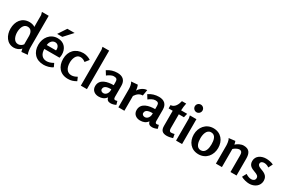

<svg xmlns="http://www.w3.org/2000/svg" viewBox="124 -2038 4929 3321"><g transform="rotate(30 2588.0 -377.5)"><path d="M260 -509C106 -509 28 -389 28 -245C28 -117 99 12 241 12C289 12 351 -10 379 -51C383 -29 387 -10 394 9L515 -3C496 -38 490 -104 490 -142V-768H355L370 -714V-538C370 -515 370 -504 371 -477C344 -499 295 -509 260 -509ZM271 -424C347 -424 370 -358 370 -292V-129C350 -99 311 -77 275 -77C186 -77 159 -178 159 -250C159 -319 183 -424 271 -424Z M882 -735 773 -570H876L1027 -735ZM823 -511C673 -511 584 -385 584 -245C584 -91 678 11 834 11C889 11 966 -6 1012 -42L980 -110C932 -82 887 -69 848 -69C766 -69 711 -127 711 -234H1015C1021 -256 1024 -280 1024 -302C1024 -409 961 -511 823 -511ZM818 -429C878 -429 909 -371 899 -313H714C717 -365 752 -429 818 -429Z M1335 -510C1179 -510 1078 -404 1078 -249C1078 -96 1163 12 1321 12C1386 12 1428 -4 1484 -35L1453 -107C1412 -83 1377 -72 1342 -72C1259 -72 1210 -138 1210 -251C1210 -320 1238 -425 1324 -425C1366 -425 1394 -410 1426 -386L1486 -462C1446 -491 1384 -510 1335 -510Z M1697 -769H1564L1575 -715V0H1697Z M2017 -509C1945 -509 1875 -488 1815 -447L1864 -368C1899 -395 1946 -426 1992 -426C2042 -426 2064 -409 2064 -356V-291C1949 -291 1793 -262 1793 -117C1793 -35 1856 11 1934 11C1996 11 2047 -7 2084 -59C2096 -10 2125 8 2173 8C2204 8 2244 -3 2274 -19L2255 -87C2242 -82 2229 -79 2216 -79C2197 -79 2184 -89 2184 -128V-347C2184 -455 2123 -509 2017 -509ZM2064 -209V-186C2064 -137 2031 -81 1976 -81C1948 -81 1918 -98 1918 -129C1918 -204 2008 -209 2064 -209Z M2420 -507 2293 -497C2317 -465 2325 -401 2325 -363V0H2445V-296C2486 -358 2530 -388 2589 -388L2609 -507C2542 -507 2477 -458 2444 -402C2443 -436 2434 -476 2420 -507Z M2845 -509C2773 -509 2703 -488 2643 -447L2692 -368C2727 -395 2774 -426 2820 -426C2870 -426 2892 -409 2892 -356V-291C2777 -291 2621 -262 2621 -117C2621 -35 2684 11 2762 11C2824 11 2875 -7 2912 -59C2924 -10 2953 8 3001 8C3032 8 3072 -3 3102 -19L3083 -87C3070 -82 3057 -79 3044 -79C3025 -79 3012 -89 3012 -128V-347C3012 -455 2951 -509 2845 -509ZM2892 -209V-186C2892 -137 2859 -81 2804 -81C2776 -81 2746 -98 2746 -129C2746 -204 2836 -209 2892 -209Z M3309 -642H3224C3209 -573 3169 -486 3087 -484V-418H3169V-116C3169 -28 3208 10 3294 10C3330 10 3377 0 3412 -11L3398 -86C3377 -81 3355 -76 3333 -76C3293 -76 3291 -120 3291 -143V-418H3393L3412 -497H3291C3292 -545 3299 -595 3309 -642Z M3614 -678C3614 -720 3580 -754 3538 -754C3496 -754 3461 -720 3461 -678C3461 -636 3496 -601 3538 -601C3580 -601 3614 -636 3614 -678ZM3597 -497H3466L3477 -443V0H3597Z M3928 12C4079 12 4173 -108 4173 -252C4173 -396 4085 -510 3934 -510C3785 -510 3689 -389 3689 -246C3689 -102 3777 12 3928 12ZM3929 -68C3836 -68 3821 -176 3821 -248C3821 -318 3842 -428 3933 -428C4029 -428 4041 -323 4041 -248C4041 -175 4023 -68 3929 -68Z M4368 -508 4242 -493C4266 -464 4273 -391 4273 -356V0H4393V-361C4414 -384 4471 -416 4501 -416C4559 -416 4564 -370 4564 -324V0H4685V-336C4685 -440 4652 -511 4537 -511C4482 -511 4425 -480 4385 -444C4382 -465 4377 -488 4368 -508Z M4986 -510C4892 -510 4794 -460 4794 -354C4794 -260 4863 -235 4925 -212C4971 -195 5009 -178 5009 -135C5009 -91 4974 -71 4934 -71C4893 -71 4855 -91 4821 -111L4778 -29C4825 -3 4891 14 4944 14C5043 14 5139 -48 5139 -155C5139 -264 5053 -287 4989 -312C4952 -327 4924 -342 4924 -376C4924 -414 4959 -429 4992 -429C5026 -429 5064 -416 5091 -395L5133 -479C5091 -500 5032 -510 4986 -510Z"/></g></svg>

Font: Rosario
Style: Bold
Weight: 700
Designer: Hector Gatti
Foundry: Omnibus Type
Version: Version 1.100